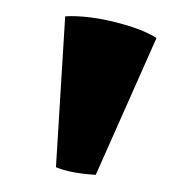

<svg xmlns="http://www.w3.org/2000/svg" viewBox="-20 -783 235 233"><path d="M96.2 -570.8Q64.9 -572.8 47.9 -580.1L59.1 -763.2Q85.4 -764.6 119.1 -756.3Q152.8 -748 169.9 -736.8Z"/></svg>

Font: Arima
Style: Bold
Weight: 700
Designer: Joana Correia and Natanael Gama
Foundry: NDISCOVER
Version: Version 1.100;Glyphs 3.1.2 (3151)